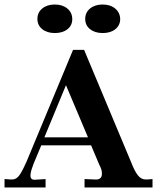

<svg xmlns="http://www.w3.org/2000/svg" viewBox="-40 -827 693 847"><path d="M155.8 -221.2H348.1L251 -451.2ZM632.8 0H333V-37.1L378.9 -35.2Q405.8 -33.2 409.2 -54.2Q412.1 -75.2 398.9 -98.1L361.8 -186H142.1L107.9 -104Q86.9 -50.3 98.6 -38.6Q104 -33.2 116.2 -34.2L161.1 -37.1V0H-20V-37.1L8.8 -35.2H13.2Q33.2 -35.2 46.9 -55.7Q60.5 -76.2 76.2 -111.8L282.2 -606.9H331.1L539.1 -109.9Q552.7 -74.2 567.4 -54.7Q582 -35.2 603 -35.2H607.9L632.8 -37.1ZM490.2 -743.7Q490.2 -715.3 468.8 -698.2Q447.3 -681.2 413.1 -681.2Q378.9 -681.2 357.4 -698.2Q335.9 -715.3 335.9 -743.7Q335.9 -772 357.4 -789.6Q378.9 -807.1 412.6 -807.1Q446.3 -807.1 467.8 -789.6Q489.3 -772 490.2 -743.7ZM257.8 -698.2Q236.3 -681.2 202.1 -681.2Q168 -681.2 146.5 -698.2Q125 -715.3 125 -743.7Q125 -772 146.5 -789.6Q168 -807.1 201.7 -807.1Q235.4 -807.1 256.8 -789.6Q278.3 -772 278.8 -743.7Q279.3 -715.3 257.8 -698.2Z"/></svg>

Font: Unna-Bold
Style: Bold
Weight: 700
Designer: Jorge de Buen U.
Foundry: Omnibus-Type
Version: Version 2.006;PS 002.006;hotconv 1.0.70;makeotf.lib2.5.58329